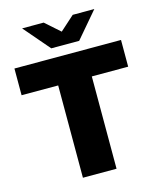

<svg xmlns="http://www.w3.org/2000/svg" viewBox="-131 -1000 898 1091"><g transform="rotate(-15 317.5 -454.5)"><path d="M219.2 0V-543H3.9V-700.2H630.9V-543H417V0ZM235.8 -756.8 105 -909.2H231.9L317.9 -833L402.8 -909.2H529.8L399.9 -756.8Z"/></g></svg>

Font: Montserrat ExtraBold
Style: Regular
Weight: 800
Designer: Julieta Ulanovsky
Foundry: Julieta Ulanovsky
Version: Version 9.000